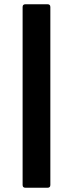

<svg xmlns="http://www.w3.org/2000/svg" viewBox="-20 -770 342 900"><path d="M99 110Q86 110 86 97V-737Q86 -750 99 -750H203Q216 -750 216 -737V97Q216 110 203 110Z"/></svg>

Font: LINE Seed Sans App
Style: Bold
Weight: 700
Designer: LINE VX Design & Dalton Maag Ltd & Sandoll Inc
Foundry: Dalton Maag Ltd
Version: Version 1.003